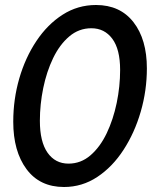

<svg xmlns="http://www.w3.org/2000/svg" viewBox="-20 -734 654 768"><path d="M236 14Q139 14 86 -57.5Q33 -129 33 -247Q33 -337 57.2 -420.5Q81.5 -504 125.8 -570.2Q170 -636.5 230.5 -675.2Q291 -714 364 -714Q460.5 -714 514 -645.2Q567.5 -576.5 567.5 -460.5Q567.5 -372 543 -287.5Q518.5 -203 474.2 -134.8Q430 -66.5 369.2 -26.2Q308.5 14 236 14ZM254 -79.5Q303.5 -79.5 342 -112.8Q380.5 -146 406.8 -201Q433 -256 446.8 -322.2Q460.5 -388.5 460.5 -454Q460.5 -537 429.2 -579Q398 -621 345.5 -621Q295.5 -621 257 -588.2Q218.5 -555.5 192.5 -501.5Q166.5 -447.5 153 -382Q139.5 -316.5 139.5 -251Q139.5 -167 170.2 -123.2Q201 -79.5 254 -79.5Z"/></svg>

Font: Cabin Condensed Medium
Style: Italic
Weight: 500
Width: 3
Italic angle: -10°
Designer: Pablo Impallari
Foundry: Pablo Impallari. http://www.impallari.com Igino Marini. http://www.ikern.com
Version: Version 3.001; ttfautohint (v1.8.3)